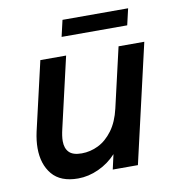

<svg xmlns="http://www.w3.org/2000/svg" viewBox="-75 -700 713 778"><g transform="rotate(-10 281.5 -311.0)"><path d="M43.5 -138.2Q43.5 -168.5 51.3 -204.6L116.7 -487.8H222.7L156.2 -199.2Q148.9 -168.9 148.9 -148.4Q148.9 -119.1 164.6 -102.8Q180.2 -86.4 216.8 -86.4Q252 -86.4 284.9 -102.5Q317.9 -118.7 343.8 -153.6Q369.6 -188.5 381.8 -241.7L438.5 -487.8H544.4L432.1 0H328.6L342.3 -61Q311.5 -27.3 269.5 -8.1Q227.5 11.2 184.6 11.2Q112.8 11.2 78.1 -30.3Q43.5 -71.8 43.5 -138.2ZM217.8 -565.4 233.4 -632.8H503.4L487.8 -565.4Z"/></g></svg>

Font: Acari Sans SemiBold
Style: Italic
Weight: 600
Italic angle: -13°
Designer: Alfredo Marco Pradil and Stefan Peev
Foundry: Hanken Design Co.
Version: Version 1.045;January 11, 2019;FontCreator 11.5.0.2425 64-bi